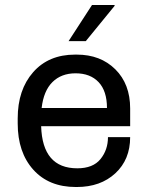

<svg xmlns="http://www.w3.org/2000/svg" viewBox="-20 -740 596 770"><path d="M349 -720H439L440 -717L324 -575H255ZM288 -521Q383 -521 442.5 -462Q502 -403 502 -305V-234H145Q150 -65 290 -65Q353 -65 383 -102Q413 -139 413 -190H502Q502 -100 442.5 -45Q383 10 288 10H284Q176 10 113.5 -59.5Q51 -129 51 -245V-265Q51 -380 113 -450.5Q175 -521 281 -521ZM283 -446Q226 -446 190.5 -411Q155 -376 147 -307H409Q409 -375 375.5 -410.5Q342 -446 283 -446Z"/></svg>

Font: Chivo
Style: Regular
Weight: 400
Designer: Hector Gatti
Foundry: Omnibus-Type
Version: Version 1.007;PS 001.007;hotconv 1.0.88;makeotf.lib2.5.64775